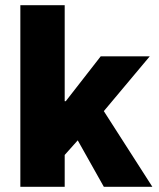

<svg xmlns="http://www.w3.org/2000/svg" viewBox="-20 -716 608 736"><path d="M58 0V-696H228V-328H232L366 -500H554L378 -290L564 0H378L278 -178L228 -122V0Z"/></svg>

Font: Source Sans 3 Black
Style: Regular
Weight: 900
Designer: Paul D. Hunt
Foundry: Adobe
Version: Version 3.046;hotconv 1.0.118;makeotfexe 2.5.65603